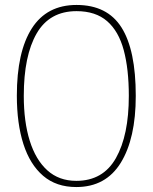

<svg xmlns="http://www.w3.org/2000/svg" viewBox="-20 -745 617 775"><path d="M288 10Q207 10 154 -35.5Q101 -81 74.5 -163.5Q48 -246 48 -359Q48 -536 108.5 -630.5Q169 -725 289 -725Q413 -725 470.5 -634Q528 -543 528 -358Q528 -186 467.5 -88Q407 10 288 10ZM288 -15Q396 -15 448 -107Q500 -199 500 -358Q500 -466 479.5 -542.5Q459 -619 412.5 -659.5Q366 -700 289 -700Q180 -700 128 -610Q76 -520 76 -358Q76 -254 100 -177Q124 -100 171 -57.5Q218 -15 288 -15Z"/></svg>

Font: Noto Serif Armenian Condensed Thin
Style: Regular
Weight: 100
Width: 3
Designer: Monotype Design Team
Foundry: Monotype Imaging Inc.
Version: Version 2.008; ttfautohint (v1.8.4.7-5d5b)